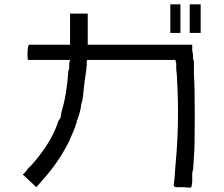

<svg xmlns="http://www.w3.org/2000/svg" viewBox="-20 -813 1040 890"><path d="M304.7 -750H386.7Q386.7 -703.1 386.7 -605.5H871.1V-578.1Q875 -562.5 875 -550.8V-539.1L878.9 -531.2Q878.9 -507.8 878.9 -464.8Q882.8 -418 882.8 -269.5Q882.8 -121.1 878.9 -89.8Q878.9 -74.2 875 -27.3L871.1 -11.7V3.9Q871.1 23.4 871.1 31.2Q867.2 54.7 867.2 54.7Q863.3 58.6 835.9 54.7Q804.7 54.7 796.9 54.7Q785.2 54.7 785.2 43Q789.1 23.4 793 -43Q812.5 -242.2 800.8 -441.4Q800.8 -464.8 796.9 -492.2Q796.9 -500 796.9 -511.7Q796.9 -515.6 796.9 -519.5L793 -535.2H382.8V-523.4Q378.9 -519.5 382.8 -515.6Q382.8 -507.8 371.1 -425.8Q363.3 -343.8 359.4 -339.8Q359.4 -339.8 355.5 -324.2Q355.5 -312.5 347.7 -285.2Q339.8 -257.8 335.9 -253.9Q335.9 -250 335.9 -246.1L332 -238.3Q332 -230.5 316.4 -195.3Q300.8 -156.2 289.1 -136.7Q246.1 -54.7 175.8 23.4L148.4 54.7L85.9 -3.9L93.8 -11.7Q101.6 -19.5 109.4 -31.2L117.2 -39.1L128.9 -50.8Q152.3 -78.1 164.1 -93.8Q218.8 -164.1 246.1 -238.3Q246.1 -242.2 250 -250L253.9 -257.8L257.8 -261.7Q261.7 -269.5 261.7 -273.4Q261.7 -277.3 265.6 -296.9Q289.1 -371.1 296.9 -484.4L300.8 -496.1V-507.8Q300.8 -515.6 300.8 -519.5L304.7 -535.2H109.4Q105.5 -554.7 109.4 -593.8L113.3 -605.5H304.7ZM859.4 -660.2Q859.4 -703.1 859.4 -793H910.2V-660.2ZM769.5 -793H816.4V-660.2H769.5Z"/></svg>

Font: 和音 by 宁静之雨，公众号njzyshare
Style: Regular
Weight: 400
Designer: Steve Matteson
Foundry: Ascender Corporation
Version: Version 6.00;June 8, 2018;FontCreator 11.0.0.2388 32-bit